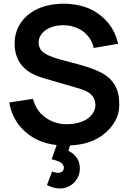

<svg xmlns="http://www.w3.org/2000/svg" viewBox="-20 -786 708 1057"><path d="M586.5 -351C557.3 -382.3 496.9 -407.3 432.3 -426L301 -461.5C259.4 -474 227.1 -487.5 210.4 -505.2C196.9 -518.8 192.7 -537.5 192.7 -553.1C192.7 -584.4 213.5 -609.4 238.5 -625C263.5 -639.6 295.8 -647.9 332.3 -646.9C368.8 -646.9 402.1 -635.4 428.1 -619.8C461.5 -597.9 487.5 -563.5 495.8 -521.9L630.2 -544.8C609.4 -637.5 554.2 -693.8 492.7 -728.1C443.8 -755.2 385.4 -764.6 334.4 -765.6C267.7 -765.6 200 -752.1 147.9 -714.6C95.8 -678.1 60.4 -618.8 60.4 -549C60.4 -495.8 74 -449 113.5 -411.5C151 -375 202.1 -360.4 264.6 -342.7L404.2 -302.1C436.5 -292.7 461.5 -284.4 480.2 -266.7C496.9 -252.1 505.2 -230.2 505.2 -208.3C505.2 -181.2 491.7 -155.2 465.6 -135.4C436.5 -112.5 388.5 -102.1 345.8 -102.1C291.7 -102.1 241.7 -124 207.3 -158.3C182.3 -183.3 167.7 -217.7 161.5 -241.7L31.3 -221.9C38.5 -176 57.3 -127.1 95.8 -83.3C149 -25 215.6 4.2 291.7 12.5L264.6 90.6C297.9 100 325 107.3 330.2 129.2C333.3 138.5 331.2 145.8 327.1 153.1C321.9 161.5 311.5 165.6 299 165.6C290.6 165.6 280.2 162.5 266.7 158.3L238.5 232.3C256.2 241.7 276 249 297.9 251C339.6 255.2 378.1 237.5 401 203.1C424 171.9 426 122.9 406.3 88.5C393.8 67.7 375 53.1 356.2 43.8L365.6 14.6C439.6 11.5 505.2 -7.3 558.3 -53.1C605.2 -92.7 636.5 -145.8 636.5 -205.2C636.5 -267.7 626 -309.4 586.5 -351Z"/></svg>

Font: Manrope3 Bold
Style: Regular
Weight: 700
Designer: Mikhail Sharanda
Foundry: Mikhail Sharanda
Version: Version 3.000;PS 003.000;hotconv 1.0.88;makeotf.lib2.5.64775